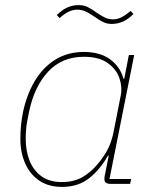

<svg xmlns="http://www.w3.org/2000/svg" viewBox="-20 -722 607 754"><path d="M491 0H413Q402 0 396 -4.5Q390 -9 390 -19Q390 -24 390.5 -27.5Q391 -31 392 -35L407 -111H404Q373 -56 330 -22Q287 12 223 12Q171 12 134.5 -12.5Q98 -37 79 -80Q60 -123 60 -176Q60 -203 62.5 -229Q65 -255 70 -280Q84 -348 115.5 -402Q147 -456 196 -487Q245 -518 309 -518Q373 -518 412.5 -489Q452 -460 465 -413H468L486 -506H507L410 -19H495ZM223 -7Q255 -7 281 -16Q307 -25 333 -47Q362 -71 389 -111.5Q416 -152 426 -204L454 -346Q461 -380 449 -415Q437 -450 403 -474.5Q369 -499 309 -499Q223 -499 168.5 -440Q114 -381 94 -282L87 -247Q84 -231 82.5 -214Q81 -197 81 -176Q81 -130 96 -91.5Q111 -53 142.5 -30Q174 -7 223 -7ZM419 -628Q400 -628 385 -635.5Q370 -643 347 -659Q328 -672 314 -678Q300 -684 283 -684Q266 -684 249.5 -676Q233 -668 214 -651L203 -663Q226 -685 246.5 -693.5Q267 -702 288 -702Q308 -702 323 -695Q338 -688 360 -672Q379 -659 393 -652.5Q407 -646 424 -646Q441 -646 457.5 -654.5Q474 -663 493 -679L504 -667Q482 -645 461 -636.5Q440 -628 419 -628Z"/></svg>

Font: IBM Plex Sans Thin
Style: Italic
Weight: 250
Italic angle: -11.31°
Designer: Mike Abbink, Paul van der Laan, Pieter van Rosmalen
Foundry: Bold Monday
Version: Version 3.201